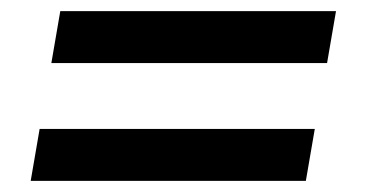

<svg xmlns="http://www.w3.org/2000/svg" viewBox="-20 -430 654 344"><path d="M88 -410H582L566 -317H72ZM51 -199H544L528 -106H35Z"/></svg>

Font: Sarabun SemiBold
Style: Italic
Weight: 600
Italic angle: -10°
Designer: Suppakit Chalermlarp | Katatrad Co.,Ltd.
Foundry: Cadson Demak Co.,Ltd.
Version: Version 1.000; ttfautohint (v1.6)